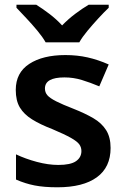

<svg xmlns="http://www.w3.org/2000/svg" viewBox="-20 -786 530 816"><path d="M450 -157Q450 -75 391.5 -32.5Q333 10 224 10Q167 10 126.5 2Q86 -6 48 -23V-130Q88 -111 136.5 -98Q185 -85 228 -85Q280 -85 303 -101Q326 -117 326 -144Q326 -160 317 -172.5Q308 -185 281.5 -200Q255 -215 203 -237Q151 -257 116.5 -278.5Q82 -300 64.5 -329Q47 -358 47 -404Q47 -477 104.5 -514.5Q162 -552 258 -552Q308 -552 352.5 -542Q397 -532 442 -512L402 -419Q364 -435 328 -446Q292 -457 254 -457Q171 -457 171 -410Q171 -393 181.5 -381Q192 -369 218.5 -355.5Q245 -342 294 -323Q342 -304 377 -283.5Q412 -263 431 -233Q450 -203 450 -157ZM174 -606Q161 -629 138.5 -656Q116 -683 92 -708.5Q68 -734 50 -753V-766H134Q161 -749 190 -727Q219 -705 244 -678Q270 -705 300 -727.5Q330 -750 357 -766H442V-753Q423 -735 399 -709Q375 -683 352.5 -656Q330 -629 317 -606Z"/></svg>

Font: Noto Sans Gujarati UI SemiBold
Style: Regular
Weight: 600
Designer: Jelle Bosma - Monotype Design Team, Universal Thirst
Foundry: Monotype Imaging Inc.
Version: Version 2.106; ttfautohint (v1.8.4.7-5d5b)